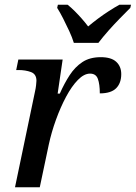

<svg xmlns="http://www.w3.org/2000/svg" viewBox="-20 -786 570 806"><path d="M127 -402Q130 -415 131.5 -428.5Q133 -442 133 -447Q133 -475 110 -483.5Q87 -492 58 -492H48L57 -536H243L222 -393H231Q250 -436 272.5 -470.5Q295 -505 326 -525.5Q357 -546 403 -546Q447 -546 468 -526.5Q489 -507 489 -475Q489 -437 467.5 -415.5Q446 -394 399 -394Q399 -432 391 -454.5Q383 -477 358 -477Q333 -477 307 -450.5Q281 -424 257.5 -380Q234 -336 215 -283.5Q196 -231 185 -180L147 0H43ZM290 -606Q283 -629 270.5 -656Q258 -683 245 -708.5Q232 -734 220 -753L223 -766H264Q279 -754 294 -739Q309 -724 323.5 -707.5Q338 -691 350 -675Q369 -691 391 -707.5Q413 -724 437 -739.5Q461 -755 481 -766H530L527 -753Q508 -734 483.5 -709Q459 -684 435.5 -657.5Q412 -631 393 -606Z"/></svg>

Font: ET Text
Style: Italic
Weight: 470
Italic angle: -12°
Designer: Monotype Design Team
Foundry: Monotype Imaging Inc.
Version: Version 2.009